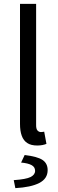

<svg xmlns="http://www.w3.org/2000/svg" viewBox="-20 -732 295 978"><path d="M169.1 9.2Q138.2 9.2 118.9 -3.4Q99.6 -16 90.8 -40.5Q81.9 -64.9 81.9 -100.2V-712.2H164V-94.2Q164 -74.5 171.3 -66.9Q178.5 -59.3 188.5 -59.3Q192.1 -59.3 195.6 -59.8Q199.1 -60.3 205.1 -61.3L216.6 0.8Q208.2 4.4 196.3 6.8Q184.5 9.2 169.1 9.2ZM58.2 226.3 50 185.6Q112.7 181.3 135.8 169.7Q158.8 158 158.8 138.2Q158.8 118.6 140.6 108.9Q122.4 99.1 87.5 96.1L105.6 57.6Q171.3 65.5 197 83Q222.7 100.5 222.7 134.7Q222.7 178 180.2 200Q137.6 222 58.2 226.3Z"/></svg>

Font: SourceSans3VF
Style: Regular
Weight: 200
Designer: Paul D. Hunt
Foundry: Adobe
Version: Version 3.052;hotconv 1.1.0;makeotfexe 2.6.0